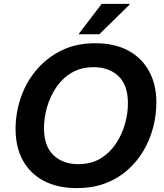

<svg xmlns="http://www.w3.org/2000/svg" viewBox="-20 -954 844 986"><path d="M60 -292Q60 -373 86.5 -451.5Q113 -530 165.5 -593Q218 -656 294 -694Q370 -732 468 -732Q568 -732 638 -694.5Q708 -657 745.5 -588.5Q783 -520 783 -428Q783 -362 766 -298Q749 -234 716 -178.5Q683 -123 633.5 -79.5Q584 -36 519.5 -12Q455 12 375 12Q276 12 205.5 -25Q135 -62 97.5 -130Q60 -198 60 -292ZM206 -297Q206 -203 254.5 -157Q303 -111 382 -111Q448 -111 495.5 -139.5Q543 -168 574.5 -215Q606 -262 621.5 -316.5Q637 -371 637 -423Q637 -517 588.5 -563Q540 -609 461 -609Q396 -609 348 -580.5Q300 -552 268.5 -505Q237 -458 221.5 -403.5Q206 -349 206 -297ZM386 -778V-782L502 -934H645V-930L490 -778Z"/></svg>

Font: Kufam SemiBold
Style: Italic
Weight: 600
Italic angle: -11°
Designer: Artur Schmal
Foundry: Original Type
Version: Version 1.301; ttfautohint (v1.8.3)